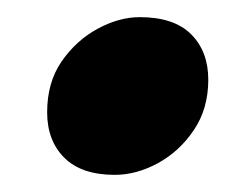

<svg xmlns="http://www.w3.org/2000/svg" viewBox="-20 -378 284 224"><path d="M114 -174Q75 -174 55 -194Q35 -214 35 -247Q35 -282 52 -306.5Q69 -331 94 -344.5Q119 -358 143 -358Q183 -358 203 -338Q223 -318 223 -285Q223 -251 206 -226Q189 -201 164 -187.5Q139 -174 114 -174Z"/></svg>

Font: Petrona Black
Style: Italic
Weight: 900
Italic angle: -9°
Designer: Ringo R. Seeber
Foundry: Ringo R. Seeber
Version: Version 2.001; ttfautohint (v1.8.3)